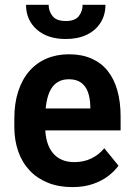

<svg xmlns="http://www.w3.org/2000/svg" viewBox="-20 -762 547 792"><path d="M278.3 9.8Q222.2 9.8 177.7 -8.1Q133.3 -25.9 102.3 -58.8Q71.3 -91.8 55.2 -137.5Q39.1 -183.1 39.1 -239.3V-272.5Q39.1 -335.9 55.2 -385.3Q71.3 -434.6 101.1 -468.8Q130.9 -502.9 172.4 -520.5Q213.9 -538.1 264.6 -538.1Q317.4 -538.1 357.4 -520.5Q397.5 -502.9 424.1 -469.7Q450.7 -436.5 464.1 -388.9Q477.5 -341.3 477.5 -281.2V-224.1H96.2V-314.5H352.5V-325.2Q351.6 -357.9 342.5 -382.6Q333.5 -407.2 314.5 -421.1Q295.4 -435.1 263.7 -435.1Q238.8 -435.1 220.2 -424.6Q201.7 -414.1 189.9 -393.8Q178.2 -373.5 172.4 -343Q166.5 -312.5 166.5 -272.5V-239.3Q166.5 -203.6 174.6 -176.5Q182.6 -149.4 198 -130.9Q213.4 -112.3 235.6 -102.8Q257.8 -93.3 286.6 -93.3Q325.7 -93.3 356.4 -108.2Q387.2 -123 410.2 -150.4L468.8 -78.6Q453.1 -56.6 427 -36.4Q400.9 -16.1 363.8 -3.2Q326.7 9.8 278.3 9.8ZM320.8 -742.2H415Q415 -700.7 395 -668.7Q375 -636.7 338.4 -618.9Q301.8 -601.1 251.5 -601.1Q175.8 -601.1 131.6 -640.4Q87.4 -679.7 87.4 -742.2H180.7Q180.7 -715.8 196.8 -695.6Q212.9 -675.3 251.5 -675.3Q289.6 -675.3 305.2 -695.6Q320.8 -715.8 320.8 -742.2Z"/></svg>

Font: Roboto SemiCondensed SemiBold
Style: Regular
Weight: 600
Width: 4
Designer: Christian Robertson
Foundry: Google
Version: Version 3.009; 2024